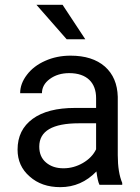

<svg xmlns="http://www.w3.org/2000/svg" viewBox="-20 -770 584 800"><path d="M240.7 -750H131.8L257.8 -606.4H335.4ZM489.3 0V-7.8C477.1 -36.6 470.7 -75.2 470.7 -123.5V-366.7C469.2 -419.9 451.7 -461.9 417 -492.7C382.3 -522.9 335 -538.1 273.9 -538.1C235.4 -538.1 200.2 -530.8 168.5 -516.6C136.2 -502.4 110.8 -482.9 92.3 -458.5C73.2 -433.6 64 -408.2 64 -381.8H154.8C154.8 -404.8 165.5 -424.8 187.5 -440.9C209.5 -457 236.3 -465.3 268.6 -465.3C342.3 -465.3 380.4 -424.8 380.4 -361.8V-320.3H292.5C216.8 -320.3 157.7 -305.2 116.2 -274.9C74.2 -244.1 53.2 -201.7 53.2 -146.5C53.2 -101.1 69.8 -64 103.5 -34.7C136.7 -4.9 179.2 9.8 231.4 9.8C289.6 9.8 339.8 -12.2 381.8 -55.7C385.3 -28.8 389.2 -10.3 394.5 0ZM244.6 -68.8C214.8 -68.8 190.9 -76.7 171.9 -92.8C152.8 -108.9 143.6 -130.9 143.6 -159.2C143.6 -224.1 198.7 -256.3 309.6 -256.3H380.4V-147.9C369.1 -124.5 350.6 -105.5 325.2 -90.8C299.8 -76.2 272.9 -68.8 244.6 -68.8Z"/></svg>

Font: Roboto
Style: Regular
Weight: 400
Designer: Google
Version: Version 2.137; 2017